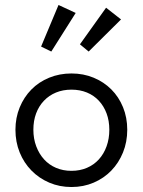

<svg xmlns="http://www.w3.org/2000/svg" viewBox="-20 -743 573 771"><path d="M267 8Q315 8 356 -9.5Q397 -27 427 -58Q457 -89 474 -131Q491 -173 491 -222Q491 -271 474 -312.5Q457 -354 427 -384Q397 -414 356 -431Q315 -448 267 -448Q219 -448 177.5 -431Q136 -414 106 -383.5Q76 -353 59 -311.5Q42 -270 42 -222Q42 -173 59 -131Q76 -89 106.5 -58Q137 -27 178 -9.5Q219 8 267 8ZM267 -57Q233 -57 205 -69Q177 -81 157 -103Q137 -125 125.5 -155.5Q114 -186 114 -222Q114 -258 125 -287.5Q136 -317 156.5 -338.5Q177 -360 205 -371.5Q233 -383 267 -383Q301 -383 329 -371.5Q357 -360 377 -338.5Q397 -317 408 -287.5Q419 -258 419 -222Q419 -186 408 -155.5Q397 -125 377 -103Q357 -81 329 -69Q301 -57 267 -57ZM406 -712 301 -565 336 -536 466 -665ZM215 -723 145 -556 186 -536 284 -691Z"/></svg>

Font: Tilda Sans VF
Style: Regular
Weight: 400
Designer: ParaType Ltd
Foundry: ParaType Ltd
Version: Version 1.010